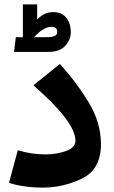

<svg xmlns="http://www.w3.org/2000/svg" viewBox="-20 -835 517 873"><path d="M21 -4 61 -152Q120 -133 188 -133Q238 -133 280.5 -148.5Q323 -164 323 -195Q323 -281 132 -447L252 -544Q323 -468 381 -373.5Q439 -279 439 -180Q439 -65 353.5 -23.5Q268 18 174 18Q128 18 86 11.5Q44 5 21 -4ZM302 -688Q302 -656 277.5 -627.5Q253 -599 199 -599H44L52 -666H84V-815H149V-747Q168 -765 185 -772.5Q202 -780 222 -780Q261 -780 281.5 -754Q302 -728 302 -688ZM240 -690Q240 -713 214 -713Q178 -713 135 -666H190Q218 -666 229 -671.5Q240 -677 240 -690Z"/></svg>

Font: FiraGOUPP
Style: Bold
Weight: 700
Designer: bBox Type
Foundry: bBox Type GmbH
Version: Version 1.001